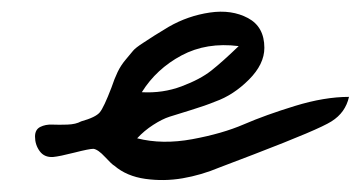

<svg xmlns="http://www.w3.org/2000/svg" viewBox="-20 -384 618 329"><path d="M433 -302Q433 -274 406.5 -247.5Q380 -221 349 -210Q332 -203 307.5 -195.5Q283 -188 270.5 -184Q258 -180 242.5 -170Q227 -160 215 -147Q258 -136 309.5 -145.5Q361 -155 398 -171Q435 -187 485.5 -202.5Q536 -218 578 -218Q572 -191 548 -176Q537 -169 504 -155Q471 -141 415 -119.5Q359 -98 356 -97Q325 -84 293 -78.5Q261 -73 229 -77.5Q197 -82 176 -100Q172 -102 160 -115Q148 -128 140 -129Q133 -129 107.5 -122.5Q82 -116 71 -115Q56 -114 48 -125Q40 -136 40 -150Q40 -162 49 -166.5Q58 -171 69.5 -170.5Q81 -170 95.5 -170.5Q110 -171 119 -176Q144 -183 151 -191.5Q158 -200 171 -234Q176 -249 181.5 -260.5Q187 -272 195.5 -282Q204 -292 208 -297Q212 -302 226 -311Q240 -320 244.5 -323Q249 -326 269 -338Q302 -357 339.5 -362.5Q377 -368 405 -353Q433 -338 433 -302ZM389 -305Q334 -312 291 -289Q248 -266 223 -226Q259 -224 291 -236Q323 -248 342 -263Q361 -278 389 -305Z"/></svg>

Font: Long Cang
Style: Regular
Weight: 400
Designer: ZhongQi
Foundry: ZhongQi
Version: Version 2.001